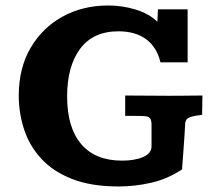

<svg xmlns="http://www.w3.org/2000/svg" viewBox="-20 -671 799 704"><path d="M415.5 12.7Q314 12.7 243.9 -14.9Q173.8 -42.5 130.9 -89.6Q87.9 -136.7 68.4 -196.3Q48.8 -255.9 48.8 -320.3Q48.8 -421.4 92.3 -495.6Q135.7 -569.8 210 -610.4Q284.2 -650.9 377 -650.9Q427.7 -650.9 476.6 -636.2Q525.4 -621.6 557.1 -591.3L559.1 -636.7H668V-442.4H568.4Q555.2 -498 515.9 -527.1Q476.6 -556.2 414.1 -556.2Q321.3 -556.2 273.7 -491.9Q226.1 -427.7 226.1 -317.4Q226.1 -203.6 277.6 -142.8Q329.1 -82 427.7 -82Q474.6 -82 505.1 -95.5Q535.6 -108.9 535.6 -134.3V-212.9Q535.6 -231 530 -237.5Q524.4 -244.1 510 -245.1Q495.6 -246.1 469.7 -246.1H439V-320.8Q479.5 -320.8 517.1 -320.3Q554.7 -319.8 597.7 -319.8Q623.5 -319.8 655.3 -320.1Q687 -320.3 722.2 -320.8Q722.2 -312.5 721.9 -299.1Q721.7 -285.6 721.4 -272.2Q721.2 -258.8 721.2 -250Q696.3 -247.1 682.9 -243.4Q669.4 -239.7 664.3 -233.2Q659.2 -226.6 658.7 -214.4Q658.7 -206.5 656.7 -177Q654.8 -147.5 652.1 -112.1Q649.4 -76.7 647.5 -49.8Q593.3 -14.2 533.4 -0.7Q473.6 12.7 415.5 12.7Z"/></svg>

Font: Kameron
Style: Bold
Weight: 700
Designer: Vernon Adams
Foundry: Vernon Adams
Version: Version 1.100